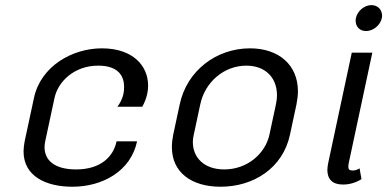

<svg xmlns="http://www.w3.org/2000/svg" viewBox="-20 -703 1493 740"><path d="M372.5 -516.7C259.2 -516.7 136.7 -448.3 110.8 -325L75 -158.3C72.5 -144.2 70.8 -131.7 70.8 -119.2C70.8 -24.2 156.7 16.7 259.2 16.7C375 16.7 484.2 -43.3 508.3 -158.3H429.2C417.5 -100.8 370 -50 273.3 -50C189.2 -50 151.7 -85.8 151.7 -135.8C151.7 -142.5 152.5 -150.8 154.2 -158.3L190 -325C203.3 -388.3 265.8 -450 358.3 -450C440.8 -450 458.3 -405 458.3 -368.3C458.3 -358.3 457.5 -349.2 455.8 -341.7C450.8 -318.3 440 -301.7 432.5 -291.7H528.3C535.8 -305 543.3 -321.7 547.5 -341.7C550 -352.5 550.8 -363.3 550.8 -373.3C550.8 -449.2 492.5 -516.7 372.5 -516.7Z M929.2 -450C1001.7 -450 1047.5 -405 1047.5 -335.8C1047.5 -324.2 1045.8 -312.5 1043.3 -300L1018.3 -183.3C1002.5 -111.7 934.2 -50 844.2 -50C766.7 -50 723.3 -95.8 723.3 -155C723.3 -164.2 724.2 -173.3 726.7 -183.3L751.7 -300C770 -388.3 845 -450 929.2 -450ZM943.3 -516.7C815 -516.7 700 -431.7 672.5 -300L647.5 -183.3C644.2 -166.7 642.5 -150.8 642.5 -135.8C642.5 -38.3 718.3 16.7 830 16.7C958.3 16.7 1070 -55.8 1097.5 -183.3L1122.5 -300C1125.8 -317.5 1128.3 -335 1128.3 -350.8C1128.3 -453.3 1054.2 -516.7 943.3 -516.7Z M1451.7 -633.3C1452.5 -636.7 1452.5 -640 1452.5 -643.3C1452.5 -665.8 1435.8 -683.3 1411.7 -683.3C1384.2 -683.3 1357.5 -660.8 1351.7 -633.3C1350.8 -630 1350.8 -626.7 1350.8 -622.5C1350.8 -600 1366.7 -583.3 1390.8 -583.3C1418.3 -583.3 1445.8 -605.8 1451.7 -633.3ZM1373.3 -12.5 1365.8 -54.2C1360 -50.8 1351.7 -45.8 1339.2 -45.8C1326.7 -45.8 1322.5 -50 1322.5 -60.8C1322.5 -65 1323.3 -69.2 1324.2 -75L1415 -500H1335.8L1245 -75C1243.3 -65 1241.7 -56.7 1241.7 -48.3C1241.7 -12.5 1260.8 8.3 1302.5 8.3C1336.7 8.3 1362.5 -5.8 1373.3 -12.5Z"/></svg>

Font: BoonHome
Style: Book Oblique
Weight: 400
Italic angle: -12°
Designer: Sungsit Sawaiwan
Foundry: Sungsit Sawaiwan
Version: Version 0.2